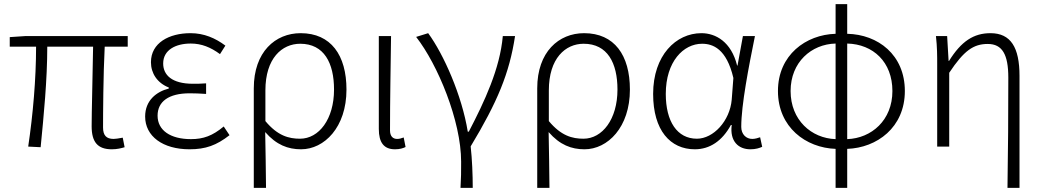

<svg xmlns="http://www.w3.org/2000/svg" viewBox="-20 -707 5028 926"><path d="M519 13C545 13 564 8 581 3L572 -43C550 -39 537 -37 528 -37C493 -37 477 -54 477 -92C477 -155 478 -348 485 -482H596V-533H102L27 -528V-482H154C154 -326 139 -154 116 0L176 3C191 -150 208 -322 208 -482H429C427 -352 422 -164 422 -98C422 -22 451 13 519 13Z M894 13C972 13 1024 -6 1087 -55L1059 -97C1005 -52 961 -36 901 -36C801 -36 740 -79 740 -149C740 -217 793 -257 895 -257C920 -257 943 -256 974 -254V-305C947 -303 931 -303 911 -303C809 -303 767 -345 767 -401C767 -466 827 -497 900 -497C952 -497 996 -479 1041 -446L1067 -487C1019 -523 964 -547 899 -547C795 -547 708 -500 708 -407C708 -354 738 -307 794 -285V-280C735 -265 680 -223 680 -145C680 -50 765 13 894 13Z M1204 199H1263C1262 97 1261 32 1259 -70C1313 -8 1369 13 1432 13C1544 13 1651 -93 1651 -275C1651 -441 1576 -547 1430 -547C1308 -547 1204 -457 1204 -281ZM1427 -38C1373 -38 1319 -52 1260 -123V-271C1260 -426 1340 -496 1428 -496C1543 -496 1591 -403 1591 -275C1591 -132 1518 -38 1427 -38Z M1885 13C1908 13 1924 8 1936 2L1927 -44C1914 -39 1905 -37 1895 -37C1875 -37 1861 -50 1861 -78C1861 -225 1864 -379 1866 -533H1807V-85C1807 -19 1832 13 1885 13Z M2201 199H2260C2260 136 2257 61 2250 -1C2379 -215 2437 -354 2464 -533H2405C2391 -375 2317 -218 2241 -72H2236C2208 -246 2120 -445 2045 -547L1987 -529C2091 -396 2204 -124 2204 73C2204 125 2204 148 2201 199Z M2571 199H2630C2629 97 2628 32 2626 -70C2680 -8 2736 13 2799 13C2911 13 3018 -93 3018 -275C3018 -441 2943 -547 2797 -547C2675 -547 2571 -457 2571 -281ZM2794 -38C2740 -38 2686 -52 2627 -123V-271C2627 -426 2707 -496 2795 -496C2910 -496 2958 -403 2958 -275C2958 -132 2885 -38 2794 -38Z M3331 13C3403 13 3463 -27 3505 -104H3509C3499 -26 3541 13 3599 13C3625 13 3643 7 3656 1L3646 -45C3635 -41 3621 -37 3608 -37C3579 -37 3555 -59 3555 -95C3555 -201 3591 -385 3621 -533H3563L3537 -391H3535C3507 -505 3432 -547 3363 -547C3240 -547 3130 -440 3130 -254C3130 -78 3213 13 3331 13ZM3341 -38C3246 -38 3191 -121 3191 -254C3191 -410 3276 -496 3366 -496C3418 -496 3484 -472 3517 -331L3509 -226C3500 -124 3421 -38 3341 -38Z M4066 -497C4191 -494 4284 -408 4284 -268C4284 -127 4183 -40 4066 -36ZM4010 -36C3893 -40 3793 -128 3793 -268C3793 -407 3893 -494 4010 -497ZM4066 -687H4010V-544C3867 -540 3732 -442 3732 -268C3732 -93 3867 6 4010 11V199H4066V11C4209 6 4344 -92 4344 -268C4344 -443 4214 -541 4066 -544Z M4839 199H4897V-341C4897 -478 4855 -547 4757 -547C4676 -547 4616 -508 4557 -413H4555L4548 -533H4494C4500 -479 4500 -438 4500 -395V0H4558V-356C4629 -463 4675 -495 4744 -495C4814 -495 4843 -444 4843 -333C4843 -165 4842 22 4839 199Z"/></svg>

Font: Noto Sans JP Light
Style: Regular
Weight: 300
Designer: Ryoko NISHIZUKA (kana & ideographs); Paul D. Hunt (Latin, Greek & Cyrillic); Wenlong ZHANG (bopomofo); Sandoll Communica
Foundry: Adobe Systems Incorporated
Version: Version 1.004;PS 1.004;hotconv 1.0.82;makeotf.lib2.5.63406